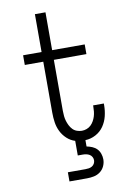

<svg xmlns="http://www.w3.org/2000/svg" viewBox="-102 -794 705 1074"><g transform="rotate(-10 250.0 -257.5)"><path d="M203 220V168H303Q313 168 322.5 166.5Q332 165 340.5 160Q349 155 354 146Q359 137 359 127Q359 117 354 108Q349 99 340.5 94Q332 89 322.5 87Q313 85 303 85H274V2Q248 -6 227.5 -25Q207 -44 195 -68.5Q183 -93 179 -120Q175 -147 175 -175V-465H70V-520H175V-735H235V-520H420V-465H235V-175Q235 -160 236.5 -145.5Q238 -131 242 -117.5Q246 -104 252.5 -91Q259 -78 269 -67.5Q279 -57 293 -52Q307 -47 321 -47Q335 -47 348.5 -52Q362 -57 372 -66.5Q382 -76 389 -88.5Q396 -101 400 -114Q404 -127 405.5 -141Q407 -155 407 -169V-176H468V-166Q468 -135 460.5 -104.5Q453 -74 435.5 -48.5Q418 -23 390 -8Q362 7 331 8V44Q347 47 362.5 53.5Q378 60 389 71.5Q400 83 405.5 99Q411 115 411 131Q411 151 402.5 169.5Q394 188 378 200Q362 212 342.5 216Q323 220 303 220Z"/></g></svg>

Font: Iosevka Fixed Light
Style: Regular
Weight: 300
Monospace: yes
Designer: Belleve Invis
Foundry: Belleve Invis
Version: Version 32.3.0